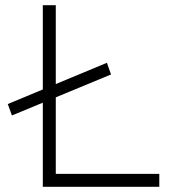

<svg xmlns="http://www.w3.org/2000/svg" viewBox="-20 -720 688 740"><path d="M26 -275 10 -319 392 -478 408 -433ZM145 0V-700H195V-50H594V0Z"/></svg>

Font: Lexend Exa ExtraLight
Style: Regular
Weight: 250
Designer: Bonnie Shaver-Troup, Thomas Jockin
Foundry: Lexend
Version: Version 1.007